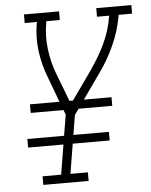

<svg xmlns="http://www.w3.org/2000/svg" viewBox="-53 -779 648 823"><g transform="rotate(-5 271.5 -367.5)"><path d="M100 0V-37H180L201 -165H49V-202H207L222 -292L214 -312H73V-349H200L159 -459Q159 -459 159 -459Q159 -459 159 -459Q138 -513 130 -571.5Q122 -630 132 -691L134 -698H81V-735H232V-698H174L173 -691Q163 -634 170 -578Q177 -522 196 -472L243 -349H258L348 -476V-477Q383 -526 408.5 -580.5Q434 -635 443 -691L445 -698H392V-735H543V-698H485L484 -691Q473 -629 446 -569Q419 -509 380 -455L305 -349H424V-312H279L261 -287L247 -202H400V-165H241L220 -37H295V0Z"/></g></svg>

Font: Iosevka Curly Slab XLtObl
Style: Regular
Weight: 200
Italic angle: -9°
Monospace: yes
Designer: Belleve Invis
Foundry: Belleve Invis
Version: Version 11.1.0; ttfautohint (v1.8.3)